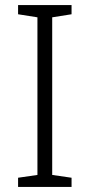

<svg xmlns="http://www.w3.org/2000/svg" viewBox="-20 -827 351 754"><path d="M261 -93V-129L185 -140V-759L261 -771V-807H51V-771L127 -759V-140L51 -129V-93Z"/></svg>

Font: Noto Sans Telugu UI Light
Style: Regular
Weight: 300
Designer: Jelle Bosma - Monotype Design Team
Foundry: Monotype Imaging Inc.
Version: Version 2.005